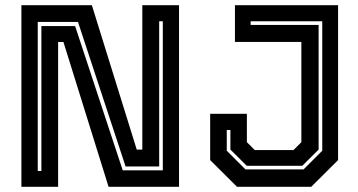

<svg xmlns="http://www.w3.org/2000/svg" viewBox="-20 -720 1380 740"><path d="M125.5 -61H139.5V-619.5H269.5L453 -63.5H607.5V-638H593.5V-78.5H464L280.5 -635.5H125.5ZM62.5 0V-700H334L507 -143.5H528.5V-700H670V0H398.5L224.5 -558H204V0ZM893.5 0 790 -103V-281.5H931.5V-172L962 -141.5H1111L1141.5 -172V-558.5H885.5V-700H1283V-103L1179.5 0ZM926 -67H1150L1222 -139V-638H946V-624H1208V-143.5L1145 -81H931L868 -143.5V-219H854V-139Z"/></svg>

Font: Tourney Thin
Style: Regular
Weight: 100
Designer: Tyler Finck
Foundry: Etcetera Type Co
Version: Version 1.015